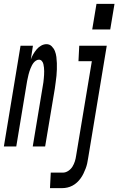

<svg xmlns="http://www.w3.org/2000/svg" viewBox="-64 -756 611 991"><path d="M412 -604 434 -736H527L505 -604ZM-44 0 42 -520H106L95 -449Q100 -463 107.5 -476Q115 -489 125 -501Q135 -513 148.5 -520.5Q162 -528 176 -528Q192 -528 203 -517Q214 -506 219.5 -492Q225 -478 227 -462Q229 -446 229.5 -430Q230 -414 229.5 -397.5Q229 -381 227.5 -365Q226 -349 223.5 -332.5Q221 -316 219 -299L169 0H105L157 -313Q159 -322 160 -331.5Q161 -341 162 -350.5Q163 -360 163.5 -369.5Q164 -379 164 -388.5Q164 -398 163 -407Q162 -416 160 -425Q158 -434 152 -441Q146 -448 137 -448Q129 -448 121.5 -443Q114 -438 109 -431.5Q104 -425 100 -417Q96 -409 93 -401.5Q90 -394 87.5 -386Q85 -378 83 -370Q81 -362 79.5 -354Q78 -346 76 -338L20 0ZM194 215 198 135H260Q275 135 288.5 126Q302 117 310 104Q318 91 322.5 76.5Q327 62 329 47L410 -440H341L345 -520H487L391 60Q389 74 386 87.5Q383 101 378 114Q373 127 367 139.5Q361 152 352.5 164Q344 176 333 186Q322 196 309.5 202.5Q297 209 283.5 212Q270 215 257 215Z"/></svg>

Font: Iosevka SS04 Medium Oblique
Style: Regular
Weight: 500
Italic angle: -9°
Monospace: yes
Designer: Belleve Invis
Foundry: Belleve Invis
Version: Version 19.0.0; ttfautohint (v1.8.4)